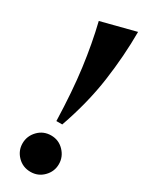

<svg xmlns="http://www.w3.org/2000/svg" viewBox="-193 -742 610 792"><g transform="rotate(30 112.5 -346.0)"><path d="M101 -220Q97 -359 83 -465Q69 -571 46 -665L209 -707Q209 -593 192 -472Q175 -351 129 -220ZM113 15Q76 15 51 -10.5Q26 -36 26 -71Q26 -106 51 -132Q76 -158 113 -158Q149 -158 174 -132Q199 -106 199 -71Q199 -36 174 -10.5Q149 15 113 15Z"/></g></svg>

Font: Bona Nova SC
Style: Bold
Weight: 700
Designer: Mateusz Machalski
Foundry: Capitalics
Version: Version 4.001; ttfautohint (v1.8.4.7-5d5b)